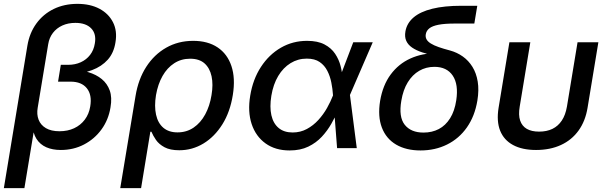

<svg xmlns="http://www.w3.org/2000/svg" viewBox="-28 -757 3103 981"><path d="M-8.3 204.1 111.8 -522.9Q122.6 -588.4 157.7 -636.7Q192.9 -685.1 246.6 -711.2Q300.3 -737.3 367.7 -737.3Q433.1 -737.3 480 -712.4Q526.9 -687.5 549.3 -643.3Q571.8 -599.1 562 -541Q553.7 -486.8 522.5 -451.9Q491.2 -417 442.1 -398.7Q393.1 -380.4 330.6 -375L335.4 -403.8Q382.8 -400.4 423.3 -388.2Q463.9 -376 491.9 -353Q520 -330.1 532.7 -294.7Q545.4 -259.3 536.6 -208.5Q526.4 -145 490.7 -95.9Q455.1 -46.9 401.4 -18.8Q347.7 9.3 282.7 9.3Q240.2 9.3 208.5 -4.6Q176.8 -18.6 158.4 -47.4Q140.1 -76.2 137.2 -121.6L150.9 -123.5L96.7 204.1ZM275.9 -86.4Q317.9 -86.4 350.8 -101.8Q383.8 -117.2 405.3 -145.8Q426.8 -174.3 433.1 -213.4Q442.9 -272 415.8 -305.9Q388.7 -339.8 332.5 -339.8H268.6L282.7 -425.8H320.3Q356 -425.8 384.8 -439Q413.6 -452.1 432.4 -476.6Q451.2 -501 456.5 -534.7Q465.3 -583.5 438.2 -611.8Q411.1 -640.1 356.9 -640.1Q319.8 -640.1 290.5 -626.7Q261.2 -613.3 242.4 -588.9Q223.6 -564.5 218.3 -531.2L164.6 -206.5Q158.7 -172.9 169.2 -145.5Q179.7 -118.2 206.5 -102.3Q233.4 -86.4 275.9 -86.4Z M586.4 204.1 664.6 -267.1Q678.7 -352.5 719.2 -415.5Q759.8 -478.5 821.3 -513.4Q882.8 -548.3 959 -548.3Q1033.7 -548.3 1083.7 -514.9Q1133.8 -481.4 1154.5 -419.4Q1175.3 -357.4 1161.6 -272Q1147.9 -185.5 1108.4 -122.1Q1068.8 -58.6 1011.7 -23.9Q954.6 10.7 888.2 10.7Q841.3 10.7 812.7 -4.6Q784.2 -20 769 -42Q753.9 -64 745.6 -84H740.2L692.9 204.1ZM878.9 -80.6Q925.3 -80.6 961.2 -105Q997.1 -129.4 1020.5 -172.6Q1043.9 -215.8 1052.7 -271Q1062 -325.2 1053 -367.2Q1043.9 -409.2 1017.1 -433.1Q990.2 -457 943.4 -457Q897.9 -457 862.1 -433.8Q826.2 -410.6 802.5 -368.9Q778.8 -327.1 769 -271Q759.8 -214.4 769.3 -171.1Q778.8 -127.9 806.6 -104.2Q834.5 -80.6 878.9 -80.6Z M1451.7 11.7Q1378.9 11.7 1328.9 -24.2Q1278.8 -60.1 1257.8 -123.3Q1236.8 -186.5 1250.5 -268.6Q1264.2 -352.1 1305.2 -415Q1346.2 -478 1407 -513.2Q1467.8 -548.3 1541 -548.3Q1595.2 -548.3 1629.9 -530Q1664.6 -511.7 1684.3 -482.2Q1704.1 -452.6 1712.6 -418.2Q1721.2 -383.8 1722.7 -351.6H1758.3L1759.8 -272.9L1794.9 0H1694.3L1673.3 -272Q1671.4 -302.2 1665 -334.7Q1658.7 -367.2 1644.5 -395Q1630.4 -422.9 1605.2 -440.2Q1580.1 -457.5 1539.6 -457.5Q1494.1 -457.5 1456.5 -434.3Q1418.9 -411.1 1393.6 -368.9Q1368.2 -326.7 1358.4 -267.6Q1349.1 -210.4 1358.6 -168.2Q1368.2 -126 1395.8 -103Q1423.3 -80.1 1467.3 -80.1Q1506.8 -80.1 1539.8 -97.9Q1572.8 -115.7 1598.6 -144Q1624.5 -172.4 1643.1 -205.6Q1661.6 -238.8 1673.3 -269L1776.9 -541H1876.5L1758.8 -269L1731.9 -192.4H1699.2Q1685.1 -160.2 1665 -124.8Q1645 -89.4 1616.2 -58.3Q1587.4 -27.3 1547.1 -7.8Q1506.8 11.7 1451.7 11.7Z M2120.6 11.7Q2046.9 11.7 1995.8 -18.3Q1944.8 -48.3 1923.1 -105.2Q1901.4 -162.1 1914.1 -241.2Q1927.7 -321.8 1968 -376.2Q2008.3 -430.7 2068.6 -458Q2128.9 -485.4 2202.6 -485.4L2200.2 -471.2Q2160.6 -479 2129.6 -489.3Q2098.6 -499.5 2077.6 -513.9Q2056.6 -528.3 2047.6 -548.6Q2038.6 -568.8 2043.5 -596.7Q2050.8 -638.7 2085.2 -668Q2119.6 -697.3 2180.9 -712.4Q2242.2 -727.5 2329.6 -727.5H2410.6L2395.5 -636.7H2295.9Q2244.6 -636.7 2212.9 -630.6Q2181.2 -624.5 2165.8 -612.3Q2150.4 -600.1 2147.5 -582Q2145 -567.4 2151.4 -555.9Q2157.7 -544.4 2173.3 -534.7Q2189 -524.9 2213.4 -516.4Q2237.8 -507.8 2271.5 -499Q2307.1 -489.3 2336.7 -468.3Q2366.2 -447.3 2386 -415.3Q2405.8 -383.3 2412.8 -340.3Q2419.9 -297.4 2411.1 -243.2Q2397.9 -163.6 2357.7 -106.2Q2317.4 -48.8 2256.3 -18.6Q2195.3 11.7 2120.6 11.7ZM2135.7 -79.6Q2179.7 -79.6 2214.1 -97.7Q2248.5 -115.7 2271.7 -152.6Q2294.9 -189.5 2303.2 -244.6Q2315.4 -325.7 2285.2 -370.6Q2254.9 -415.5 2191.4 -415.5Q2148.9 -415.5 2114 -395.3Q2079.1 -375 2055.4 -336.4Q2031.7 -297.9 2022.5 -242.2Q2008.3 -159.2 2040 -119.4Q2071.8 -79.6 2135.7 -79.6Z M2710.9 9.3Q2640.1 9.3 2593.3 -16.1Q2546.4 -41.5 2527.3 -89.6Q2508.3 -137.7 2519.5 -206.5L2574.7 -541H2681.6L2627.4 -212.4Q2620.1 -169.4 2629.6 -141.1Q2639.2 -112.8 2663.6 -98.6Q2688 -84.5 2726.6 -84.5Q2765.6 -84.5 2794.7 -98.6Q2823.7 -112.8 2842.5 -141.1Q2861.3 -169.4 2868.7 -212.4L2922.9 -541H3029.3L2974.1 -206.5Q2962.9 -138.2 2928 -89.8Q2893.1 -41.5 2837.9 -16.1Q2782.7 9.3 2710.9 9.3Z"/></svg>

Font: Inter 17pt Medium
Style: Italic
Weight: 500
Italic angle: -9.3988°
Version: Version 4.001;git-66647c0bb